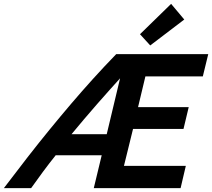

<svg xmlns="http://www.w3.org/2000/svg" viewBox="-72 -973 1097 993"><path d="M-52 0Q13 -86 71.5 -161Q130 -236 186 -304.5Q242 -373 297 -437.5Q352 -502 409 -565Q466 -628 529 -693H1005L977 -578H680L642 -419H904L877 -306H616L569 -115H889L862 0H413L454 -170H216Q184 -130 150.5 -85Q117 -40 89 0ZM298 -279H480L549 -568Q526 -543 495.5 -508.5Q465 -474 430 -434.5Q395 -395 361.5 -355Q328 -315 298 -279ZM705 -738 652 -796 813 -953 881 -872Z"/></svg>

Font: Ubuntu Sans
Style: Bold Italic
Weight: 700
Italic angle: -13.5°
Designer: Dalton Maag Ltd
Foundry: Dalton Maag Ltd
Version: Version 1.006